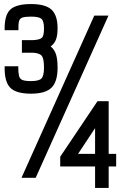

<svg xmlns="http://www.w3.org/2000/svg" viewBox="-20 -877 640 947"><path d="M133 -415Q58 -415 29.5 -445.5Q1 -476 3 -550H70Q70 -520 73.5 -504Q77 -488 90.5 -482.5Q104 -477 133 -477Q172 -477 184.5 -490Q197 -503 197 -543Q197 -587 186.5 -601Q176 -615 143 -617H88V-679H143Q178 -681 187.5 -691.5Q197 -702 197 -737Q197 -773 184.5 -784Q172 -795 133 -795Q104 -795 90.5 -790.5Q77 -786 73.5 -771.5Q70 -757 71 -728H3Q1 -800 29.5 -828.5Q58 -857 133 -857Q204 -857 234 -829.5Q264 -802 264 -737Q264 -704 256.5 -683Q249 -662 230 -648Q249 -632 256.5 -608Q264 -584 264 -543Q264 -474 234 -444.5Q204 -415 133 -415ZM86 0 445 -800H515L156 0ZM449 50V-56H277V-104L461 -378H516V-118H553V-56H516V50ZM365 -118H449V-245Z"/></svg>

Font: Victor Mono
Style: Regular
Weight: 400
Monospace: yes
Designer: Rune Bjørnerås
Version: Version 1.561;gftools[0.9.30]